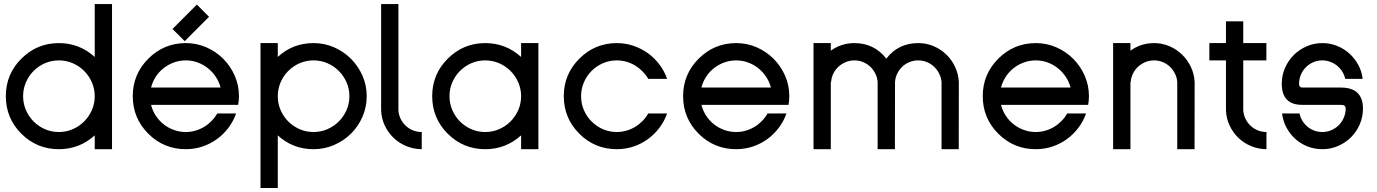

<svg xmlns="http://www.w3.org/2000/svg" viewBox="-20 -735 6804 949"><path d="M271 2.4Q162.1 2.4 85.4 -74.2Q8.8 -150.9 8.8 -259.8Q8.8 -368.2 85.4 -444.8Q162.6 -522 271 -522Q372.6 -522 448.2 -453.6V-714.8H533.7V2.4H448.2V-65.9Q372.6 2.4 271 2.4ZM271 -82.5Q307.1 -82.5 339.4 -96.4Q371.6 -110.4 395.8 -134.5Q419.9 -158.7 434.1 -190.9Q448.2 -223.1 448.2 -259.8Q448.2 -295.9 434.1 -328.1Q419.9 -360.4 395.8 -384.5Q371.6 -408.7 339.4 -422.6Q307.1 -436.5 271 -436.5Q234.4 -436.5 202.4 -422.6Q170.4 -408.7 146.2 -384.5Q122.1 -360.4 108.2 -328.1Q94.2 -295.9 94.2 -259.8Q94.2 -223.1 108.2 -190.9Q122.1 -158.7 146.2 -134.5Q170.4 -110.4 202.4 -96.4Q234.4 -82.5 271 -82.5Z M898.4 2.4Q789.6 2.4 712.9 -74.2Q636.2 -150.9 636.2 -259.8Q636.2 -368.2 712.9 -444.8Q790 -522 898.4 -522Q952.1 -522 999.8 -501.2Q1047.4 -480.5 1083.3 -444.6Q1119.1 -408.7 1140.1 -361.1Q1161.1 -313.5 1161.1 -259.8Q1161.1 -249.5 1160.2 -238.8Q1159.2 -228 1157.2 -216.8H726.6Q733.9 -188 749.8 -163.6Q765.6 -139.2 788.3 -121.1Q811 -103 839.1 -92.8Q867.2 -82.5 898.4 -82.5Q923.3 -82.5 946.5 -89.4Q969.7 -96.2 989.7 -108.4Q1009.8 -120.6 1026.1 -137.5Q1042.5 -154.3 1053.7 -174.3H1147Q1133.8 -136.2 1109.4 -103.8Q1085 -71.3 1052.5 -47.6Q1020 -23.9 980.7 -10.7Q941.4 2.4 898.4 2.4ZM726.6 -302.2H1070.3Q1063 -330.6 1046.6 -355.2Q1030.3 -379.9 1007.6 -397.9Q984.9 -416 957 -426.3Q929.2 -436.5 898.4 -436.5Q867.7 -436.5 839.6 -426.3Q811.5 -416 788.8 -398.2Q766.1 -380.4 750 -355.7Q733.9 -331.1 726.6 -302.2ZM832.5 -591.8 953.1 -712.4 1013.2 -651.9 893.1 -531.7Z M1529.8 2.4Q1427.2 2.4 1353 -65.9V194.3H1267.6V-522H1353V-453.6Q1427.2 -522 1529.8 -522Q1583.5 -522 1631.1 -501.2Q1678.7 -480.5 1714.6 -444.6Q1750.5 -408.7 1771.5 -361.1Q1792.5 -313.5 1792.5 -259.8Q1792.5 -205.6 1771.7 -158Q1751 -110.4 1715.1 -74.7Q1679.2 -39.1 1631.3 -18.3Q1583.5 2.4 1529.8 2.4ZM1529.8 -82.5Q1565.9 -82.5 1598.1 -96.4Q1630.4 -110.4 1654.5 -134.5Q1678.7 -158.7 1692.9 -190.9Q1707 -223.1 1707 -259.8Q1707 -295.9 1692.9 -328.1Q1678.7 -360.4 1654.5 -384.5Q1630.4 -408.7 1598.1 -422.6Q1565.9 -436.5 1529.8 -436.5Q1493.2 -436.5 1461.2 -422.6Q1429.2 -408.7 1405 -384.5Q1380.9 -360.4 1366.9 -328.1Q1353 -295.9 1353 -259.8Q1353 -223.1 1366.9 -190.9Q1380.9 -158.7 1405 -134.5Q1429.2 -110.4 1461.2 -96.4Q1493.2 -82.5 1529.8 -82.5Z M2064.5 2.4Q2023.9 2 1988 -12.9Q1952.1 -27.8 1925 -54Q1897.9 -80.1 1881.6 -115Q1865.2 -149.9 1863.8 -189.9V-714.8H1949.2V-189.9Q1950.7 -167.5 1960.2 -147.9Q1969.7 -128.4 1985.1 -113.8Q2000.5 -99.1 2021 -90.8Q2041.5 -82.5 2064.5 -82.5Z M2378.4 2.4Q2269.5 2.4 2192.9 -74.2Q2116.2 -150.9 2116.2 -259.8Q2116.2 -368.2 2192.9 -444.8Q2270 -522 2378.4 -522Q2480 -522 2555.7 -453.6V-522H2641.1V2.4H2555.7V-65.9Q2480 2.4 2378.4 2.4ZM2378.4 -82.5Q2414.6 -82.5 2446.8 -96.4Q2479 -110.4 2503.2 -134.5Q2527.3 -158.7 2541.5 -190.9Q2555.7 -223.1 2555.7 -259.8Q2555.7 -295.9 2541.5 -328.1Q2527.3 -360.4 2503.2 -384.5Q2479 -408.7 2446.8 -422.6Q2414.6 -436.5 2378.4 -436.5Q2341.8 -436.5 2309.8 -422.6Q2277.8 -408.7 2253.7 -384.5Q2229.5 -360.4 2215.6 -328.1Q2201.7 -295.9 2201.7 -259.8Q2201.7 -223.1 2215.6 -190.9Q2229.5 -158.7 2253.7 -134.5Q2277.8 -110.4 2309.8 -96.4Q2341.8 -82.5 2378.4 -82.5Z M3028.8 2.4Q2919.9 2.4 2843.3 -74.2Q2766.6 -150.9 2766.6 -259.8Q2766.6 -368.2 2843.3 -444.8Q2920.4 -522 3028.8 -522Q3071.8 -522 3111.1 -508.5Q3150.4 -495.1 3182.9 -471.7Q3215.3 -448.2 3239.7 -415.8Q3264.2 -383.3 3277.3 -345.2H3184.1Q3172.9 -364.7 3156.5 -381.6Q3140.1 -398.4 3120.1 -410.6Q3100.1 -422.9 3076.9 -429.7Q3053.7 -436.5 3028.8 -436.5Q2992.2 -436.5 2960.2 -422.6Q2928.2 -408.7 2904.1 -384.5Q2879.9 -360.4 2866 -328.1Q2852.1 -295.9 2852.1 -259.8Q2852.1 -223.1 2866 -190.9Q2879.9 -158.7 2904.1 -134.5Q2928.2 -110.4 2960.2 -96.4Q2992.2 -82.5 3028.8 -82.5Q3053.7 -82.5 3076.9 -89.4Q3100.1 -96.2 3120.1 -108.4Q3140.1 -120.6 3156.5 -137.5Q3172.9 -154.3 3184.1 -174.3H3277.3Q3264.2 -136.2 3239.7 -103.8Q3215.3 -71.3 3182.9 -47.6Q3150.4 -23.9 3111.1 -10.7Q3071.8 2.4 3028.8 2.4Z M3618.7 2.4Q3509.8 2.4 3433.1 -74.2Q3356.4 -150.9 3356.4 -259.8Q3356.4 -368.2 3433.1 -444.8Q3510.3 -522 3618.7 -522Q3672.4 -522 3720 -501.2Q3767.6 -480.5 3803.5 -444.6Q3839.4 -408.7 3860.4 -361.1Q3881.3 -313.5 3881.3 -259.8Q3881.3 -249.5 3880.4 -238.8Q3879.4 -228 3877.4 -216.8H3446.8Q3454.1 -188 3470 -163.6Q3485.8 -139.2 3508.5 -121.1Q3531.2 -103 3559.3 -92.8Q3587.4 -82.5 3618.7 -82.5Q3643.6 -82.5 3666.7 -89.4Q3689.9 -96.2 3710 -108.4Q3730 -120.6 3746.3 -137.5Q3762.7 -154.3 3773.9 -174.3H3867.2Q3854 -136.2 3829.6 -103.8Q3805.2 -71.3 3772.7 -47.6Q3740.2 -23.9 3700.9 -10.7Q3661.6 2.4 3618.7 2.4ZM3446.8 -302.2H3790.5Q3783.2 -330.6 3766.8 -355.2Q3750.5 -379.9 3727.8 -397.9Q3705.1 -416 3677.2 -426.3Q3649.4 -436.5 3618.7 -436.5Q3587.9 -436.5 3559.8 -426.3Q3531.7 -416 3509 -398.2Q3486.3 -380.4 3470.2 -355.7Q3454.1 -331.1 3446.8 -302.2Z M4001 2.4V-522H4086.4V-484.4Q4138.2 -522 4203.1 -522Q4300.8 -522 4360.8 -445.3Q4419.9 -522 4518.6 -522Q4559.1 -522 4594.7 -506.8Q4630.4 -491.7 4657.5 -465.3Q4684.6 -439 4700.9 -404.1Q4717.3 -369.1 4719.2 -329.6L4718.8 2.4H4633.8V-329.6Q4631.8 -351.6 4622.1 -371.1Q4612.3 -390.6 4596.9 -405.3Q4581.5 -419.9 4561.3 -428.2Q4541 -436.5 4518.6 -436.5Q4495.6 -436.5 4475.3 -428.2Q4455.1 -419.9 4439.7 -405.3Q4424.3 -390.6 4414.8 -371.1Q4405.3 -351.6 4403.8 -329.6L4403.3 2.4H4317.9V-329.6Q4316.4 -351.6 4306.6 -371.1Q4296.9 -390.6 4281.5 -405.3Q4266.1 -419.9 4245.8 -428.2Q4225.6 -436.5 4203.1 -436.5Q4180.2 -436.5 4159.9 -428Q4139.6 -419.4 4124 -405Q4108.4 -390.6 4098.9 -371.1Q4089.4 -351.6 4087.9 -329.6H4086.4V2.4Z M5099.6 2.4Q4990.7 2.4 4914.1 -74.2Q4837.4 -150.9 4837.4 -259.8Q4837.4 -368.2 4914.1 -444.8Q4991.2 -522 5099.6 -522Q5153.3 -522 5200.9 -501.2Q5248.5 -480.5 5284.4 -444.6Q5320.3 -408.7 5341.3 -361.1Q5362.3 -313.5 5362.3 -259.8Q5362.3 -249.5 5361.3 -238.8Q5360.4 -228 5358.4 -216.8H4927.7Q4935.1 -188 4950.9 -163.6Q4966.8 -139.2 4989.5 -121.1Q5012.2 -103 5040.3 -92.8Q5068.4 -82.5 5099.6 -82.5Q5124.5 -82.5 5147.7 -89.4Q5170.9 -96.2 5190.9 -108.4Q5210.9 -120.6 5227.3 -137.5Q5243.7 -154.3 5254.9 -174.3H5348.1Q5335 -136.2 5310.5 -103.8Q5286.1 -71.3 5253.7 -47.6Q5221.2 -23.9 5181.9 -10.7Q5142.6 2.4 5099.6 2.4ZM4927.7 -302.2H5271.5Q5264.2 -330.6 5247.8 -355.2Q5231.4 -379.9 5208.7 -397.9Q5186 -416 5158.2 -426.3Q5130.4 -436.5 5099.6 -436.5Q5068.8 -436.5 5040.8 -426.3Q5012.7 -416 4990 -398.2Q4967.3 -380.4 4951.2 -355.7Q4935.1 -331.1 4927.7 -302.2Z M5481.9 2.4V-522H5567.4V-484.4Q5619.1 -522 5684.1 -522Q5724.1 -522 5759.8 -506.8Q5795.4 -491.7 5822.5 -465.3Q5849.6 -439 5866.2 -404.1Q5882.8 -369.1 5884.8 -329.6L5884.3 2.4H5798.8V-329.6Q5797.4 -351.6 5787.6 -371.1Q5777.8 -390.6 5762.5 -405.3Q5747.1 -419.9 5726.8 -428.2Q5706.5 -436.5 5684.1 -436.5Q5661.1 -436.5 5640.9 -428Q5620.6 -419.4 5605 -405Q5589.4 -390.6 5579.8 -371.1Q5570.3 -351.6 5568.8 -329.6H5567.4V2.4Z M6239.7 2.4Q6199.2 2 6163.6 -12.9Q6127.9 -27.8 6100.8 -54Q6073.7 -80.1 6057.4 -115Q6041 -149.9 6039.6 -189.9V-436.5H5957.5V-522H6039.6V-629.4H6125V-522H6239.3V-436.5H6125V-189.9Q6126.5 -167.5 6136 -147.9Q6145.5 -128.4 6160.9 -113.8Q6176.3 -99.1 6196.5 -90.8Q6216.8 -82.5 6239.7 -82.5Z M6417 -302.2H6607.4Q6662.1 -302.2 6689.5 -276.1Q6716.8 -250 6716.8 -198.2Q6716.8 -157.2 6700.9 -120.6Q6685.1 -84 6657.7 -56.6Q6630.4 -29.3 6593.8 -13.4Q6557.1 2.4 6516.1 2.4Q6477.1 2.4 6442.6 -11.2Q6408.2 -24.9 6381.8 -48.8Q6355.5 -72.8 6338.4 -105Q6321.3 -137.2 6316.9 -174.3H6403.3Q6407.2 -154.3 6417.5 -137.7Q6427.7 -121.1 6442.6 -108.6Q6457.5 -96.2 6476.3 -89.4Q6495.1 -82.5 6516.1 -82.5Q6540 -82.5 6561 -91.8Q6582 -101.1 6597.7 -116.9Q6613.3 -132.8 6622.3 -154.1Q6631.3 -175.3 6631.3 -199.2Q6631.3 -216.8 6607.9 -216.8H6415.5Q6365.2 -216.8 6340.3 -243.2Q6315.4 -269.5 6315.4 -321.3Q6315.4 -362.3 6331.3 -398.9Q6347.2 -435.5 6374.5 -462.9Q6401.9 -490.2 6438.5 -506.1Q6475.1 -522 6516.1 -522Q6554.2 -522 6588.4 -508.3Q6622.6 -494.6 6649.2 -470.7Q6675.8 -446.8 6693.4 -414.6Q6710.9 -382.3 6715.3 -345.2H6628.9Q6625 -364.3 6614.5 -381.1Q6604 -397.9 6588.9 -410.2Q6573.7 -422.4 6555.2 -429.4Q6536.6 -436.5 6516.1 -436.5Q6492.2 -436.5 6471.2 -427.5Q6450.2 -418.5 6434.6 -402.6Q6418.9 -386.7 6409.9 -365.7Q6400.9 -344.7 6400.9 -321.3Q6400.9 -311.5 6405.3 -306.9Q6409.7 -302.2 6417 -302.2Z"/></svg>

Font: Proletarsk
Style: Regular
Weight: 400
Designer: Peter Wiegel, original typeface by Carl Albert Fahrenwaldt 1901
Foundry: Peter Wiegel
Version: Version 1.000 2010 initial release